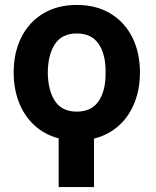

<svg xmlns="http://www.w3.org/2000/svg" viewBox="-20 -557 631 775"><path d="M406.2 -264.6Q407.2 -336.9 378.4 -379.4Q349.6 -421.9 290 -421.9Q230.5 -421.9 202.1 -379.6Q173.8 -337.4 172.9 -264.6Q173.8 -191.4 202.1 -148.9Q230.5 -106.4 290 -106.4Q349.6 -106.4 378.4 -149.2Q407.2 -191.9 406.2 -264.6ZM290 -537.1Q367.7 -537.1 425.3 -502.7Q482.9 -468.3 513.9 -406.5Q544.9 -344.7 544.9 -264.6Q544.9 -197.3 522.7 -141.8Q500.5 -86.4 458.7 -49.1Q417 -11.7 359.4 2.4V198.2H216.8V1.5Q160.6 -13.2 119.6 -50.5Q78.6 -87.9 56.9 -142.8Q35.2 -197.8 35.2 -264.6Q35.2 -344.7 66.2 -406.5Q97.2 -468.3 154.8 -502.7Q212.4 -537.1 290 -537.1Z"/></svg>

Font: Pretendard GOV
Style: Bold
Weight: 700
Designer: Base glyphs from Inter by Rasmus Andersson; Hangeul glyphs from Noto Sans CJK(Source Han Sans) by Jang Soo-young and Kan
Foundry: Kil Hyung-jin
Version: Version 1.309